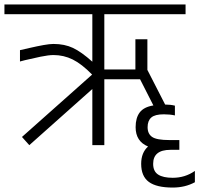

<svg xmlns="http://www.w3.org/2000/svg" viewBox="-30 -654 898 865"><path d="M848 116V167Q804 191 748 191Q675 191 640.5 165.5Q606 140 606 84Q606 34 637 6Q581 -17 581 -81Q581 -123 599.5 -147.5Q618 -172 661 -179L601 -297H440V0H386V-253L102 0L69 -37L385 -318Q338 -366 297.5 -386Q257 -406 211 -406Q189 -406 152.5 -398.5Q116 -391 83 -383L60 -377V-428Q69 -430 103.5 -438Q138 -446 166 -451Q194 -456 211 -456Q261 -456 299 -438Q337 -420 386 -376V-590H-10V-634H806V-590H440V-341H580V-477H634V-339L714 -183Q738 -183 758 -178V-134Q736 -139 708 -139Q668 -139 651.5 -124.5Q635 -110 635 -81Q635 -51 655.5 -37Q676 -23 733 -23H778V21H738Q660 21 660 84Q660 118 682.5 132.5Q705 147 748 147Q804 147 848 116Z"/></svg>

Font: Biryani ExtraLight
Style: Regular
Weight: 275
Designer: Dan Reynolds and Mathieu Reguer
Foundry: Dan Reynolds and Mathieu Reguer
Version: Version 1.004; ttfautohint (v1.1) -l 5 -r 5 -G 72 -x 0 -D la